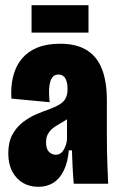

<svg xmlns="http://www.w3.org/2000/svg" viewBox="-20 -710 459 742"><path d="M128 12Q95 12 69 -3Q43 -18 27.5 -47Q12 -76 12 -117Q12 -160 27.5 -189Q43 -218 67.5 -237Q92 -256 119.5 -268Q147 -280 171 -288Q197 -298 212 -307.5Q227 -317 234 -331Q241 -345 241 -366Q241 -392 232.5 -407Q224 -422 206 -422Q190 -422 181.5 -410Q173 -398 170.5 -374.5Q168 -351 172 -315L24 -329Q21 -378 31.5 -417.5Q42 -457 65.5 -484.5Q89 -512 125.5 -526.5Q162 -541 213 -541Q274 -541 314 -517Q354 -493 373.5 -444.5Q393 -396 393 -321V-188Q393 -157 393.5 -125Q394 -93 395.5 -61Q397 -29 398 0H265Q262 -34 260.5 -65Q259 -96 258 -129H246Q242 -83 226.5 -51Q211 -19 186 -3.5Q161 12 128 12ZM195 -112Q206 -112 214 -117.5Q222 -123 227.5 -133Q233 -143 236 -154.5Q239 -166 239 -178V-264L264 -272Q255 -260 243.5 -252Q232 -244 219.5 -237Q207 -230 196 -223Q185 -216 177 -208Q169 -200 163.5 -188.5Q158 -177 158 -160Q158 -134 169.5 -123Q181 -112 195 -112ZM102 -584V-690H322V-584Z"/></svg>

Font: Bricolage Grotesque 72pt Condensed ExtraBold
Style: Regular
Weight: 800
Width: 3
Designer: Mathieu Triay
Foundry: Atelier Triay
Version: Version 1.001;gftools[0.9.33.dev8+g029e19f]